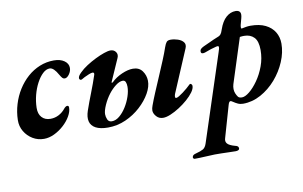

<svg xmlns="http://www.w3.org/2000/svg" viewBox="-82 -693 1795 1136"><g transform="rotate(-10 815.5 -124.5)"><path d="M144.9 14.2Q108.1 14.2 77.5 -4.2Q46.9 -22.7 28.5 -53.5Q10.1 -84.4 10.9 -122Q11.9 -170.3 25.8 -216.2Q39.6 -262.2 64.3 -301.5Q89 -340.8 122.2 -370.3Q155.3 -399.7 195.9 -416.3Q236.5 -432.9 281.7 -432.9Q320.2 -432.9 344.1 -416Q367.9 -399.1 367.9 -373Q367.9 -353.7 354.7 -335.1Q341.5 -316.6 327.2 -316.6Q319.2 -316.6 313.3 -322.8Q307.4 -329 296.7 -347.2Q287.4 -364.7 274.7 -377.5Q262 -390.3 249.1 -390.3Q227.6 -390.3 207.3 -371.1Q187.1 -352 170.3 -320.5Q153.5 -289 143.6 -250.9Q133.7 -212.8 132.9 -174.3Q132.1 -137.2 151.3 -116.6Q170.4 -95.9 203.1 -95.9Q230.1 -95.9 253.7 -108.4Q277.2 -120.9 293.7 -142.2Q298.2 -147.6 303.4 -151Q308.5 -154.4 312.9 -154.4Q322.5 -154.4 322.5 -143Q322.5 -118.6 306.7 -91.2Q291 -63.7 264.5 -39.6Q238.1 -15.6 206.9 -0.7Q175.7 14.2 144.9 14.2Z M860.6 14Q835.7 14 820.1 -3.9Q804.4 -21.8 804.4 -39.9Q804.4 -47 806 -53.3Q807.6 -59.6 810.7 -68.6Q821.8 -99.5 839.7 -142Q857.6 -184.5 877.7 -231.1Q897.7 -277.7 915.5 -320.6Q933.3 -363.6 943.9 -395Q951.3 -416.2 958.8 -425Q966.2 -433.7 983 -433.7Q1004.4 -433.7 1026.3 -426.4Q1048.2 -419.1 1059.6 -404.7Q1071.1 -390.2 1062 -368.5L953.3 -112.2Q951.8 -108.3 951.1 -104.1Q950.4 -99.9 950.4 -97.2Q950.4 -88.6 956.7 -88.6Q962.9 -88.6 974.3 -95.4Q985.6 -102.2 999.5 -112.5Q1013.3 -122.8 1025.9 -133.6Q1038.4 -144.3 1047.4 -153.3Q1050.2 -156.1 1051.4 -156.1Q1056.6 -156.1 1060.3 -151.7Q1063.9 -147.3 1063.9 -142.1Q1063.9 -125.6 1049.2 -105.2Q1034.5 -84.8 1010.7 -63.9Q986.9 -43 959.4 -25.4Q931.9 -7.8 905.8 3.1Q879.8 14 860.6 14ZM529.6 14Q482.9 14 455.8 -0.6Q428.7 -15.2 422.3 -41.9Q416 -68.6 428.2 -104.5Q445.7 -155.3 465.9 -206.3Q486.1 -257.3 502.8 -308.2Q504.8 -315.3 502.3 -318.7Q499.9 -322.1 495.2 -322.1Q486.9 -322.1 472.5 -316.3Q458 -310.5 444.7 -303.9Q431.3 -297.4 425.5 -293.2Q419.4 -290.4 414.8 -293.8Q410.1 -297.3 410.1 -303.6Q410.1 -310 414.9 -318Q419.8 -325.9 429.5 -335.2Q447.5 -353.5 474.2 -370.7Q500.8 -387.8 529.3 -401.9Q557.7 -415.9 582.4 -424.4Q607.2 -432.9 621.4 -432.9Q642.6 -432.9 653.6 -417.2Q664.6 -401.6 655.5 -381.4L596.4 -247.4Q594.4 -243.3 597.7 -243.1Q601 -242.9 603.8 -245.4Q629.5 -270.8 666.7 -287.1Q704 -303.4 733.5 -303.4Q770.6 -303.4 789.7 -277.3Q808.7 -251.1 809.5 -218.3Q810.3 -183.2 787.8 -143.1Q765.2 -103 725.9 -67Q686.6 -31 636.1 -8.5Q585.5 14 529.6 14ZM557.9 -18.5Q581.6 -18.5 604.1 -37.2Q626.6 -55.9 644.7 -84.8Q662.8 -113.6 673.5 -145.6Q684.2 -177.6 684.2 -203.9Q684.2 -221.7 679.2 -232.7Q674.2 -243.7 662.4 -243.7Q642.5 -243.7 619.3 -225.7Q596.1 -207.7 577.2 -183.4Q555.3 -154.8 540.2 -121Q525.2 -87.1 525.2 -66.8Q525.2 -50.6 532.2 -34.5Q539.3 -18.5 557.9 -18.5Z M1002.6 285.2Q998.4 285.2 994.9 281.9Q991.5 278.7 992.3 273.7Q993.1 265.7 999.5 261.4Q1005.9 257.2 1014.1 255.4Q1044.9 247.3 1059 239Q1073 230.8 1080.9 206.9L1250.9 -312.4Q1254.3 -322.3 1256.5 -331Q1258.7 -339.6 1256.8 -344.6Q1254.8 -349.5 1243.2 -346.7Q1223.3 -341.9 1208.7 -337Q1194 -332.1 1171.4 -323.7Q1163.4 -320.5 1154.8 -321.8Q1146.3 -323.1 1146.3 -334Q1146.3 -344.5 1154.5 -351.1Q1162.7 -357.7 1171.9 -361.6Q1187.9 -367.9 1208.5 -378.2Q1229.1 -388.5 1266.6 -403.5Q1273.6 -406.3 1279.8 -413.9Q1285.9 -421.5 1292 -440.8Q1308.5 -488.6 1334.4 -511.2Q1360.3 -533.9 1391.4 -533.9Q1410 -533.9 1417.3 -522.7Q1424.5 -511.6 1417.6 -486.2L1407.1 -447Q1404.9 -437 1405.7 -430.9Q1406.5 -424.8 1410.5 -425.8Q1423.5 -428.6 1436.4 -430.8Q1449.4 -433 1463.5 -433Q1516.8 -433 1552.7 -415.3Q1588.5 -397.6 1607 -367Q1625.5 -336.5 1625.5 -297.4Q1625.5 -244.5 1602.3 -189.5Q1579 -134.5 1539.1 -88.4Q1499.1 -42.4 1447.7 -14.2Q1396.3 14 1340.5 14Q1323.3 14 1309 7.2Q1294.8 0.4 1286.4 -5.6Q1273.3 -15.7 1266.6 -13.7Q1259.8 -11.6 1254.5 7.4L1200 196.7Q1193.8 216.1 1205.3 229Q1216.8 242 1251.6 251.4Q1258.3 252.4 1264.7 256.6Q1271 260.8 1271 271.3Q1271 276.5 1264.4 279.8Q1257.9 283.1 1249.3 283.1Q1232.7 283.1 1208.1 282.2Q1183.5 281.3 1160.6 280.9Q1137.6 280.5 1122.9 280.6Q1097.9 281.2 1064.1 283.2Q1030.4 285.2 1002.6 285.2ZM1340.7 -24.1Q1359.6 -24.1 1385.7 -45.1Q1411.8 -66.1 1437.5 -102.4Q1463.2 -138.7 1480.3 -184.9Q1497.4 -231.2 1497.4 -281Q1497.4 -334.5 1475.3 -357.4Q1453.3 -380.3 1416.4 -380.5Q1409.9 -380.5 1403.4 -380.1Q1396.8 -379.6 1389.9 -378.5L1303.7 -110.1Q1299.3 -95.4 1299.6 -81.1Q1299.9 -66.8 1304.8 -55Q1310.6 -41.2 1317.2 -32.7Q1323.8 -24.1 1340.7 -24.1Z"/></g></svg>

Font: EB Garamond
Style: Italic
Weight: 400
Italic angle: -17.2°
Designer: Georg Duffner and Octavio Pardo
Foundry: Georg Duffner
Version: Version 1.001